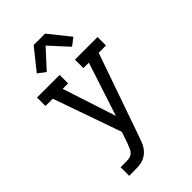

<svg xmlns="http://www.w3.org/2000/svg" viewBox="-285 -858 1171 1171"><g transform="rotate(-45 300.0 -273.0)"><path d="M99 215V141H148Q163 141 177 138Q191 135 201.5 125Q212 115 217.5 102Q223 89 228 76V75H229L257 -6L102 -447H39V-520H234V-447H187L300 -101L413 -447H366V-520H561V-447H498L307 99Q301 116 294 132.5Q287 149 276 163.5Q265 178 250.5 189Q236 200 219 206Q202 212 184 213.5Q166 215 148 215ZM191 -588 142 -625 251 -761H349L355 -754L458 -625L409 -588L300 -707Z"/></g></svg>

Font: Iosevka Etoile
Style: Regular
Weight: 400
Designer: Belleve Invis
Foundry: Belleve Invis
Version: Version 33.2.4